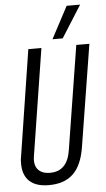

<svg xmlns="http://www.w3.org/2000/svg" viewBox="-61 -944 546 993"><g transform="rotate(-5 212.0 -448.0)"><path d="M152 10Q86 10 52 -21.5Q18 -53 18 -113Q18 -125 18.5 -133Q19 -141 22 -155L107 -700H175L88 -148Q80 -103 100 -78Q120 -53 164 -53Q253 -53 270 -160L356 -700H424L339 -170Q324 -77 278.5 -33.5Q233 10 152 10ZM236 -740 324 -906H394L289 -740Z"/></g></svg>

Font: Georama Condensed
Style: Italic
Weight: 400
Width: 3
Italic angle: -9°
Designer: Jean-Baptiste Levee
Foundry: Production Type
Version: Version 1.000